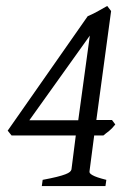

<svg xmlns="http://www.w3.org/2000/svg" viewBox="-20 -628 442 648"><path d="M79.1 -222.2H244.1L283.2 -507.8ZM369.1 -208Q363.3 -200.7 358.2 -195.3Q353 -189.9 348.1 -186Q343.3 -182.1 338.6 -178.7Q334 -175.3 329.1 -170.9H297.9L282.2 -50.8Q281.2 -46.9 283.4 -43.7Q285.6 -40.5 292 -36.9Q298.3 -33.2 309.8 -29.3Q321.3 -25.4 338.9 -21L335.9 0H121.1L124 -21Q152.8 -26.4 171.4 -31Q189.9 -35.6 200.7 -39.8Q211.4 -43.9 215.8 -47.9Q220.2 -51.8 221.2 -56.2L235.8 -170.9H19L5.9 -187L275.9 -573.2Q296.4 -582 312.5 -591.3Q328.6 -600.6 341.8 -607.9L355 -590.8L305.2 -223.1H357.9L369.1 -208Z"/></svg>

Font: GentiumAlt
Style: Italic
Weight: 400
Italic angle: -7°
Designer: J. Victor Gaultney
Version: Version 1.02; 2005; OFL release